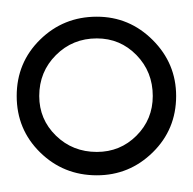

<svg xmlns="http://www.w3.org/2000/svg" viewBox="-210 -826 231 230"><path d="M-190 -711Q-190 -751 -162 -778.5Q-134 -806 -94 -806Q-55 -806 -27 -778Q1 -750 1 -711Q1 -671 -27 -643.5Q-55 -616 -94 -616Q-134 -616 -162 -643.5Q-190 -671 -190 -711ZM-27 -711Q-27 -740 -46.5 -760Q-66 -780 -94 -780Q-123 -780 -143 -760Q-163 -740 -163 -711Q-163 -683 -143 -663.5Q-123 -644 -94 -644Q-66 -644 -46.5 -663.5Q-27 -683 -27 -711Z"/></svg>

Font: Shippori Mincho B1 Medium
Style: Regular
Weight: 500
Designer: FONTDASU
Foundry: FONTDASU / Google Inc. / but / Adobe
Version: Version 3.110; ttfautohint (v1.8.3)